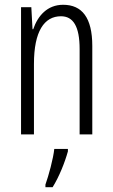

<svg xmlns="http://www.w3.org/2000/svg" viewBox="-20 -562 472 803"><path d="M244 -542C178 -542 138 -496 119 -440H116L111 -532H68V0H122V-295C122 -431 165 -494 235 -494C286 -494 313 -452 313 -357V0H366V-370C366 -488 323 -542 244 -542ZM264 71V61H207C203 101 183 174 170 210V221H200C227 178 251 118 264 71Z"/></svg>

Font: Noto Sans Lao Looped ExtraCondensed Light
Style: Regular
Weight: 300
Width: 2
Designer: Mark Frömberg, Ben Mitchell
Foundry: The Fontpad Ltd
Version: Version 1.002